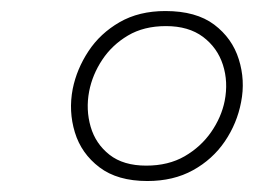

<svg xmlns="http://www.w3.org/2000/svg" viewBox="-20 -748 460 348"><path d="M247.1 -419.9Q192.9 -419.9 160.2 -444.8Q127.4 -469.7 115.7 -508.1Q104 -546.4 111.8 -586.9Q119.1 -623 140.4 -655.3Q161.6 -687.5 196.8 -707.8Q231.9 -728 279.8 -728Q335.4 -728 368.2 -703.4Q400.9 -678.7 412.8 -640.6Q424.8 -602.5 417 -563Q409.7 -524.4 387.5 -491.7Q365.2 -459 329.8 -439.5Q294.4 -419.9 247.1 -419.9ZM245.1 -447.8Q285.2 -447.8 314.7 -464.8Q344.2 -481.9 362.8 -508.8Q381.3 -535.6 387.2 -564.9Q394 -599.6 384 -630.6Q374 -661.6 347.9 -681.2Q321.8 -700.7 280.8 -700.7Q240.7 -700.7 211.9 -683.6Q183.1 -666.5 165.3 -639.6Q147.5 -612.8 141.6 -582.5Q135.3 -549.3 144.3 -518.3Q153.3 -487.3 178.5 -467.5Q203.6 -447.8 245.1 -447.8Z"/></svg>

Font: Reddit Sans ExtraLight
Style: Italic
Weight: 250
Italic angle: -11.25°
Designer: Stephen Hutchings
Version: Version 1.013